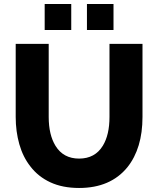

<svg xmlns="http://www.w3.org/2000/svg" viewBox="-20 -928 787 954"><path d="M334 -908H202V-779H334ZM544 -908H412V-779H544ZM256 -203Q222 -258 222 -347V-710H58V-347Q58 -275 76 -211.5Q94 -148 131 -101Q170 -50 230.5 -22Q291 6 373 6Q529 6 613 -97Q688 -191 688 -347V-710H524V-347Q524 -258 491 -204Q452 -140 373 -140Q295 -140 256 -203Z"/></svg>

Font: RT Raleway ExtraBold
Style: Regular
Weight: 400
Designer: Matt McInerney, Pablo Impallari, Rodrigo Fuenzalida — Edited by Milan Moffatt in April 2016
Foundry: Matt McInerney, Pablo Impallari, Rodrigo Fuenzalida — Edited by Milan Moffatt in April 2016
Version: Version 3.001